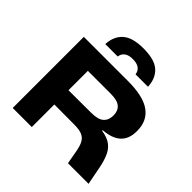

<svg xmlns="http://www.w3.org/2000/svg" viewBox="-215 -1038 1220 1220"><g transform="rotate(45 395.0 -428.0)"><path d="M571 0 555 -89Q548 -130.5 535 -155.2Q522 -180 496.5 -191Q471 -202 426.5 -202L195.5 -203V-330L451 -331Q509.5 -331 535.2 -353.8Q561 -376.5 561 -416.5V-421.5Q561 -461 535.5 -482.8Q510 -504.5 451.5 -504.5H195.5V-639H470.5Q609 -639 673 -592.5Q737 -546 737 -457.5V-452.5Q737 -384 697.5 -347.2Q658 -310.5 579 -304.5V-278.5L545 -302.5Q610 -298.5 646.5 -278Q683 -257.5 702 -219Q721 -180.5 732.5 -121.5L756 0ZM74.5 0V-639H245.5V-278L246 -217.5V0ZM395 -855.5Q496 -855.5 540 -815Q584 -774.5 587 -703H475.5Q471.5 -730.5 451.8 -745Q432 -759.5 395 -759.5Q357.5 -759.5 338 -744.5Q318.5 -729.5 315 -703H203.5Q206.5 -774.5 251.2 -815Q296 -855.5 395 -855.5Z"/></g></svg>

Font: Anek Latin Expanded
Style: Bold
Weight: 700
Width: 7
Designer: Yesha Goshar
Foundry: Ek Type
Version: Version 1.003